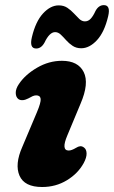

<svg xmlns="http://www.w3.org/2000/svg" viewBox="-20 -717 445 750"><path d="M248.5 -129Q259.5 -129 277 -139.5Q285.5 -145 293.2 -145.8Q301 -146.5 309 -140Q318 -133 318.2 -117.2Q318.5 -101.5 307 -80Q284.5 -39 241.2 -12.8Q198 13.5 144.5 13.5Q75.5 13.5 56.2 -30.8Q37 -75 67 -143L124 -278Q140.5 -317 138.8 -330.8Q137 -344.5 121.5 -344.5Q114.5 -344.5 107.2 -341.2Q100 -338 90.5 -332.5Q67 -320.5 52.5 -329.5Q42 -337 41.5 -353.5Q41 -370 54 -389Q78.5 -425.5 124.8 -452.5Q171 -479.5 222 -479.5Q285 -479.5 307 -435.5Q329 -391.5 294.5 -311.5L243 -188Q218 -129 248.5 -129ZM297.3 -528.5Q277.9 -528.5 263.6 -538Q249.3 -547.5 238.3 -560Q227.3 -572.5 217.2 -582Q207.1 -591.5 195.2 -591.5Q173.2 -591.5 153.8 -550.5Q141.1 -527.5 121.3 -527.5Q94 -527.5 104.6 -572Q119.1 -633 148.1 -664.5Q177.2 -696 209.3 -696Q229.1 -696 243.2 -686.5Q257.2 -677 268.5 -664.8Q279.7 -652.5 289.8 -643Q299.9 -633.5 311.8 -633.5Q324.6 -633.5 334.2 -643.8Q343.9 -654 353.2 -674.5Q365.5 -697 385.7 -697Q413 -697 402.4 -653Q387.9 -591.5 358.7 -560Q329.4 -528.5 297.3 -528.5Z"/></svg>

Font: Fraunces 9pt SuperSoft
Style: Bold Italic
Weight: 700
Italic angle: -16°
Version: Version 1.000;[b76b70a41]